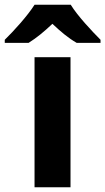

<svg xmlns="http://www.w3.org/2000/svg" viewBox="-71 -786 442 806"><path d="M226 -766H74C45 -720 -13 -656 -51 -619V-606H49C84 -628 114 -653 149 -686C184 -653 216 -626 251 -606H351V-619C316 -654 254 -720 226 -766ZM225 0V-546H74V0Z"/></svg>

Font: Noto Sans Canadian Aboriginal
Style: Bold
Weight: 700
Designer: Monotype Design Team, Typotheque's Kevin King
Foundry: Monotype Imaging Inc.
Version: Version 2.004